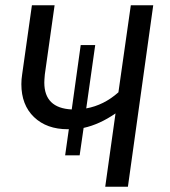

<svg xmlns="http://www.w3.org/2000/svg" viewBox="-20 -708 643 728"><path d="M561 -688 465 0H379L418 -278Q357 -236 297 -223L282 -119H227L241 -218H237Q157 -218 109 -264Q61 -310 61 -389Q61 -407 64 -426L101 -688H187L150 -426Q148 -404 148 -395Q148 -298 252 -293L286 -537H341L307 -297Q374 -309 429 -358L476 -688Z"/></svg>

Font: Fira Sans Book
Style: Italic
Weight: 350
Italic angle: -8°
Designer: bBox Type GmbH & Carrois Corporate GbR & Edenspiekermann AG
Foundry: bBox Type GmbH & Carrois Corporate GbR & Edenspiekermann AG
Version: Version 4.301